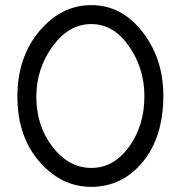

<svg xmlns="http://www.w3.org/2000/svg" viewBox="-20 -725 708 750"><path d="M48 -348Q48 -501 133.5 -603Q219 -705 337 -705Q455 -705 536.5 -600.5Q618 -496 618 -351Q618 -191 538.5 -93.5Q459 4 337 5Q219 5 133.5 -94Q48 -193 48 -348ZM122 -347Q122 -233 185.5 -151Q249 -69 337 -69Q424 -69 484 -151.5Q544 -234 544 -349Q544 -459 483.5 -545Q423 -631 337 -631Q249 -631 185.5 -544Q122 -457 122 -347Z"/></svg>

Font: Happy Monkey
Style: Regular
Weight: 400
Version: Version 1.001